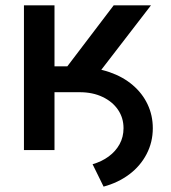

<svg xmlns="http://www.w3.org/2000/svg" viewBox="-20 -566 643 724"><path d="M136.2 -218.3V-311.5H280.3Q342.3 -311.5 393.1 -293.9Q443.8 -276.4 480.5 -245.1Q517.1 -213.9 536.6 -172.4Q556.2 -130.9 556.2 -82.5Q556.2 -29.8 532.7 15.1Q509.3 60.1 467.3 91.6Q425.3 123 370.6 137.7L329.1 53.2Q363.3 43.5 389.6 24.2Q416 4.9 430.9 -22.2Q445.8 -49.3 445.8 -82.5Q445.8 -121.6 425 -152.1Q404.3 -182.6 366.9 -200.4Q329.6 -218.3 280.3 -218.3ZM70.3 0V-545.9H185.5V-315.9H233.9L408.7 -545.9H549.3L296.9 -218.3H185.5V0Z"/></svg>

Font: Inter
Style: 540
Weight: 540
Designer: Rasmus Andersson
Foundry: rsms
Version: Version 4.001;git-66647c0bb